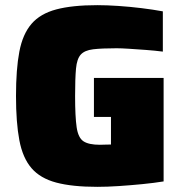

<svg xmlns="http://www.w3.org/2000/svg" viewBox="-20 -716 702 744"><path d="M357 8Q260 8 198 -8.5Q136 -25 102 -64.5Q68 -104 55 -172.5Q42 -241 42 -344Q42 -448 55 -516Q68 -584 102 -623.5Q136 -663 198 -679.5Q260 -696 357 -696Q394 -696 438.5 -693Q483 -690 528 -684.5Q573 -679 611 -672V-516Q580 -520 545.5 -522.5Q511 -525 480.5 -527Q450 -529 432 -529Q374 -529 341 -525Q308 -521 293 -504.5Q278 -488 274.5 -450Q271 -412 271 -344Q271 -264 277 -223Q283 -182 303.5 -168.5Q324 -155 367 -155Q372 -155 385.5 -155.5Q399 -156 410 -156V-263H344V-414H614V-13Q577 -7 531.5 -2.5Q486 2 440.5 5Q395 8 357 8Z"/></svg>

Font: Saira Black
Style: Regular
Weight: 900
Designer: Hector Gatti with collaboration of the Omnibus-Type team
Foundry: Omnibus-Type
Version: Version 1.100; ttfautohint (v1.8.3)